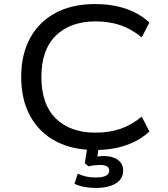

<svg xmlns="http://www.w3.org/2000/svg" viewBox="-20 -734 830 951"><path d="M450 9Q339 9 257 -34Q175 -77 130 -158.5Q85 -240 85 -353Q85 -466 130 -547Q175 -628 257 -671Q339 -714 451 -714Q534 -714 602.5 -691Q671 -668 720 -622L682 -549Q630 -591 575.5 -609.5Q521 -628 453 -628Q329 -628 257 -558Q185 -488 185 -353Q185 -217 256.5 -147Q328 -77 453 -77Q521 -77 575.5 -95.5Q630 -114 682 -156L720 -83Q671 -37 602.5 -14Q534 9 450 9ZM454 197Q426 197 396.5 191.5Q367 186 349 176L365 126Q387 136 407 140.5Q427 145 455 145Q488 145 504.5 136.5Q521 128 521 111Q521 96 509 89.5Q497 83 475 83Q464 83 449 84.5Q434 86 418 90L400 74L415 -20H472L459 59L433 48Q448 43 464 41Q480 39 495 39Q522 39 543.5 47Q565 55 577.5 71Q590 87 590 111Q590 139 573.5 158Q557 177 526 187Q495 197 454 197Z"/></svg>

Font: Nunito Sans 7pt SemiExpanded
Style: Regular
Weight: 400
Width: 6
Designer: Vernon Adams
Foundry: Vernon Adams
Version: Version 3.101;gftools[0.9.27]